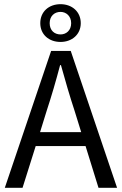

<svg xmlns="http://www.w3.org/2000/svg" viewBox="-20 -900 584 920"><path d="M203 -367C227 -440 248 -512 268 -588H272C293 -512 314 -440 338 -367L369 -267H172ZM3 0H88L151 -200H390L452 0H541L319 -656H225ZM270 -699C325 -699 367 -735 367 -789C367 -844 325 -880 270 -880C214 -880 173 -844 173 -789C173 -735 214 -699 270 -699ZM270 -735C241 -735 218 -754 218 -789C218 -823 241 -843 270 -843C297 -843 321 -823 321 -789C321 -754 297 -735 270 -735Z"/></svg>

Font: Giro Sans Regular
Style: Regular
Weight: 400
Designer: Paul D. Hunt
Foundry: Adobe Systems Incorporated
Version: Version 1.000;PS 1.0;hotconv 1.0.88;makeotf.lib2.5.647800